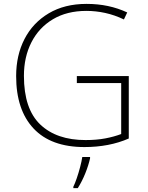

<svg xmlns="http://www.w3.org/2000/svg" viewBox="-20 -746 762 987"><path d="M375 -355H642V-34Q592 -12 534.5 -1Q477 10 414 10Q242 10 152.5 -85.5Q63 -181 63 -355Q63 -462 106 -545.5Q149 -629 230.5 -677.5Q312 -726 425 -726Q483 -726 535 -715Q587 -704 634 -682L617 -646Q569 -669 520.5 -679.5Q472 -690 424 -690Q324 -690 252 -647Q180 -604 141.5 -528.5Q103 -453 103 -356Q103 -186 187 -106Q271 -26 420 -26Q476 -26 521 -34.5Q566 -43 603 -57V-319H375ZM443 68Q435 104 418.5 145Q402 186 380 221H357V214Q365 198 374.5 170.5Q384 143 392 112.5Q400 82 403 61H443Z"/></svg>

Font: Noto Sans Bengali ExtraLight
Style: Regular
Weight: 200
Designer: Jelle Bosma - Monotype Design Team
Foundry: Monotype Imaging Inc.
Version: Version 2.003; ttfautohint (v1.8.4.7-5d5b)